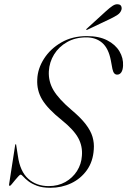

<svg xmlns="http://www.w3.org/2000/svg" viewBox="-20 -882 605 912"><path d="M219.5 10Q181.5 10 156 0.5Q130.5 -9 114.8 -21.2Q99 -33.5 90.8 -43Q82.5 -52.5 78 -52.5Q74.5 -52.5 67 -44.2Q59.5 -36 51 -25.8Q42.5 -15.5 35.8 -7.2Q29 1 26.5 1Q24.5 1 23.8 -0.8Q23 -2.5 23 -5L52 -192.5Q52.5 -195 53 -196Q53.5 -197 54.5 -197Q56 -197 56.5 -196Q57 -195 57 -192.5L65 -141.5Q75 -68 114 -33Q153 2 211 2Q256 2 290.5 -17.5Q325 -37 345.8 -69.8Q366.5 -102.5 369 -141.5Q373 -187 351.8 -226.2Q330.5 -265.5 274 -311Q207 -364.5 180.5 -408.5Q154 -452.5 157 -505.5Q159 -556 189 -603Q219 -650 271 -680.2Q323 -710.5 392.5 -710.5Q450.5 -710.5 489.2 -690.5Q528 -670.5 547.2 -638.5Q566.5 -606.5 564.5 -569.5Q563.5 -549 556 -538.2Q548.5 -527.5 536.5 -527.5Q528 -527.5 522.5 -534Q517 -540.5 514 -554.5L506.5 -595Q495.5 -652.5 465.5 -678.5Q435.5 -704.5 389.5 -704.5Q338 -704.5 298.8 -682.2Q259.5 -660 237 -623.5Q214.5 -587 212 -543.5Q209.5 -495 234.2 -453.2Q259 -411.5 320 -359.5Q363.5 -323 387.2 -292Q411 -261 419.5 -231.8Q428 -202.5 425.5 -172.5Q422 -115 392.8 -74Q363.5 -33 318 -11.5Q272.5 10 219.5 10ZM484 -829.5Q501.5 -845.5 515.2 -854.5Q529 -863.5 541 -861.5Q552.5 -860.5 556 -852Q559.5 -843.5 556.5 -834.5Q551.5 -820 537.5 -811Q523.5 -802 506 -793.5L395.5 -741Q394 -740.5 392.2 -740Q390.5 -739.5 389.5 -741Q389 -742 390 -743.5Q391 -745 392.5 -746Z"/></svg>

Font: Fraunces 120pt Light
Style: Italic
Weight: 300
Italic angle: -16°
Version: Version 1.000;[b76b70a41]